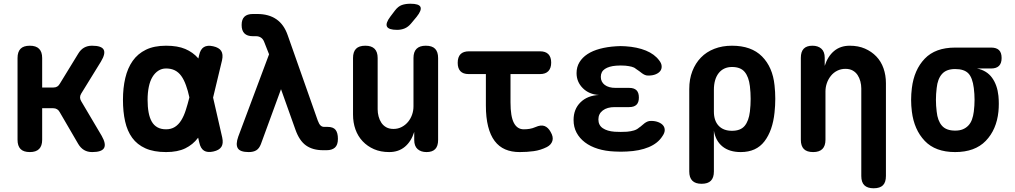

<svg xmlns="http://www.w3.org/2000/svg" viewBox="-20 -805 5440 1029"><path d="M140 10Q106 10 90 -6.5Q74 -23 74 -56V-494Q74 -527 90 -543.5Q106 -560 140 -560Q173 -560 189.5 -543.5Q206 -527 206 -494V-336H266Q278 -336 286.5 -341Q295 -346 301 -357L399 -517Q412 -539 430.5 -549.5Q449 -560 473 -560Q524 -560 535.5 -539Q547 -518 521 -475L415 -303Q409 -293 409 -283Q409 -273 415 -263L525 -77Q550 -33 537.5 -11.5Q525 10 474 10Q449 10 430.5 -1Q412 -12 399 -34L300 -204Q295 -214 286 -219.5Q277 -225 265 -225H206V-56Q206 -23 189.5 -6.5Q173 10 140 10Z M1171 -68Q1178 -36 1166.5 -18Q1155 0 1123.5 7Q1092 14 1073.5 2.5Q1055 -9 1048 -41L1042 -67Q1042 -66 1041 -66Q1014 -30 973 -10Q932 10 870 10Q804 10 759.5 -10Q715 -30 688.5 -66.5Q662 -103 650.5 -154.5Q639 -206 639 -270Q639 -334 651.5 -387Q664 -440 691 -478.5Q718 -517 762 -538.5Q806 -560 870 -560Q932 -560 973 -542.5Q1014 -525 1042 -493Q1042 -492 1043 -491L1047 -509Q1054 -541 1072.5 -552.5Q1091 -564 1122.5 -557Q1154 -550 1165.5 -532Q1177 -514 1170 -482L1122 -282ZM995 -283Q987 -320 977 -347Q966 -378 951.5 -398Q937 -418 917 -428Q897 -438 870 -438Q847 -438 828.5 -426Q810 -414 797 -392.5Q784 -371 777.5 -339.5Q771 -308 771 -270Q771 -232 776.5 -202.5Q782 -173 793.5 -153Q805 -133 824 -122.5Q843 -112 870 -112Q897 -112 917 -124.5Q937 -137 951.5 -160.5Q966 -184 976 -216Q986 -247 995 -283Z M1378 -32Q1369 -9 1353.5 0.5Q1338 10 1313 10Q1267 10 1254.5 -10.5Q1242 -31 1257 -73L1422 -514L1396 -580Q1390 -596 1378.5 -603.5Q1367 -611 1352 -611H1335Q1305 -611 1290 -626Q1275 -641 1275 -671Q1275 -701 1290 -715.5Q1305 -730 1335 -730H1359Q1420 -730 1461 -702Q1502 -674 1522 -616L1683 -159Q1690 -140 1698 -132.5Q1706 -125 1717 -125H1735Q1766 -125 1778.5 -109Q1791 -93 1791 -61Q1791 -28 1775 -14Q1759 0 1731 0H1711Q1656 0 1620 -25.5Q1584 -51 1563 -111L1486 -327Z M2196 -235V-494Q2196 -527 2212.5 -543.5Q2229 -560 2262 -560Q2296 -560 2312 -543.5Q2328 -527 2328 -494V-55Q2328 -22 2312.5 -6Q2297 10 2266 10Q2236 10 2218 -6Q2200 -22 2200 -55V-98Q2184 -47 2150 -18.5Q2116 10 2066 10Q2020 10 1984.5 -5.5Q1949 -21 1923.5 -48Q1898 -75 1885 -111.5Q1872 -148 1872 -191V-494Q1872 -527 1888 -543.5Q1904 -560 1938 -560Q1971 -560 1987.5 -543.5Q2004 -527 2004 -494V-219Q2004 -200 2009 -181Q2014 -162 2024 -147Q2034 -132 2050 -123Q2066 -114 2089 -114Q2113 -114 2133 -124.5Q2153 -135 2167 -152Q2181 -169 2188.5 -190.5Q2196 -212 2196 -235ZM2183 -679Q2168 -661 2149.5 -653Q2131 -645 2108 -645Q2063 -645 2054 -662.5Q2045 -680 2072 -716L2097 -749Q2114 -771 2133.5 -778Q2153 -785 2180 -785Q2226 -785 2233.5 -767.5Q2241 -750 2213 -715Z M2874 -530Q2904 -530 2919 -514.5Q2934 -499 2934 -469.5Q2934 -440 2919 -424Q2904 -408 2874 -408H2716V-256Q2716 -181 2734 -146.5Q2752 -112 2787 -112Q2803 -112 2818.5 -114.5Q2834 -117 2850 -124Q2879 -137 2898.5 -129.5Q2918 -122 2931 -98Q2947 -71 2940.5 -50Q2934 -29 2911 -17Q2877 0 2841 5Q2805 10 2765 10Q2721 10 2687.5 -4.5Q2654 -19 2631 -49.5Q2608 -80 2596 -127.5Q2584 -175 2584 -240V-408H2492Q2462 -408 2447.5 -423.5Q2433 -439 2433 -468Q2433 -499 2448 -514.5Q2463 -530 2494 -530Z M3513 -481Q3525 -466 3526 -451Q3527 -436 3519 -425Q3511 -414 3494.5 -407Q3478 -400 3454 -400Q3444 -400 3436 -403.5Q3428 -407 3420.5 -412.5Q3413 -418 3405.5 -424Q3398 -430 3388 -436Q3379 -444 3365 -447.5Q3351 -451 3332 -453Q3319 -454 3306.5 -454Q3294 -454 3282 -453Q3244 -450 3222 -435.5Q3200 -421 3200 -393Q3200 -366 3221 -350Q3242 -334 3279 -334H3352Q3378 -334 3391 -321.5Q3404 -309 3404 -282Q3404 -256 3391 -243.5Q3378 -231 3352 -231H3274Q3234 -231 3210.5 -213Q3187 -195 3187 -165Q3187 -134 3210.5 -118Q3234 -102 3274 -99Q3290 -98 3307 -98Q3324 -98 3340 -99Q3362 -101 3378 -106Q3394 -111 3405 -121Q3413 -126 3420.5 -133Q3428 -140 3435 -145Q3442 -150 3450 -153.5Q3458 -157 3469 -157Q3492 -157 3509 -150Q3526 -143 3534.5 -132Q3543 -121 3542.5 -106.5Q3542 -92 3530 -75Q3506 -37 3457 -16.5Q3408 4 3340 7Q3324 8 3307 8Q3290 8 3274 7Q3225 5 3184.5 -7.5Q3144 -20 3115 -42Q3086 -64 3070 -94Q3054 -124 3054 -162Q3054 -220 3091 -256.5Q3128 -293 3190 -296Q3137 -299 3103.5 -332.5Q3070 -366 3070 -413Q3070 -446 3085.5 -471.5Q3101 -497 3128.5 -515Q3156 -533 3195 -543.5Q3234 -554 3282 -557Q3294 -558 3306.5 -558Q3319 -558 3332 -557Q3395 -553 3441.5 -534Q3488 -515 3513 -481Z M3740 180Q3707 180 3690.5 163.5Q3674 147 3674 114V-328Q3674 -381 3690.5 -423.5Q3707 -466 3736.5 -496.5Q3766 -527 3808.5 -543.5Q3851 -560 3903 -560Q4007 -560 4064 -502.5Q4121 -445 4131 -348Q4135 -312 4135 -275.5Q4135 -239 4131 -202Q4121 -105 4077 -47.5Q4033 10 3950 10Q3889 10 3852 -20Q3815 -50 3806 -105V114Q3806 147 3790 163.5Q3774 180 3740 180ZM3903 -104Q3949 -104 3971 -130.5Q3993 -157 3999 -207Q4003 -241 4003 -275Q4003 -309 3999 -343Q3993 -393 3971 -419.5Q3949 -446 3903 -446Q3880 -446 3862 -437.5Q3844 -429 3831.5 -413Q3819 -397 3812.5 -374.5Q3806 -352 3806 -323V-207Q3806 -158 3831.5 -131Q3857 -104 3903 -104Z M4404 -315V-56Q4404 -23 4387.5 -6.5Q4371 10 4338 10Q4304 10 4288 -6.5Q4272 -23 4272 -56V-495Q4272 -528 4287.5 -544Q4303 -560 4334 -560Q4364 -560 4382 -544Q4400 -528 4400 -495V-452Q4416 -503 4450 -531.5Q4484 -560 4534 -560Q4580 -560 4615.5 -544.5Q4651 -529 4676.5 -502.5Q4702 -476 4715 -439Q4728 -402 4728 -359V138Q4728 172 4712 188Q4696 204 4662 204Q4629 204 4612.5 188Q4596 172 4596 138V-331Q4596 -350 4591 -369Q4586 -388 4576 -403Q4566 -418 4550 -427Q4534 -436 4511 -436Q4487 -436 4467 -426Q4447 -416 4433 -398.5Q4419 -381 4411.5 -359.5Q4404 -338 4404 -315Z M5292 -438H5216Q5269 -427 5297 -388Q5325 -349 5331 -291Q5333 -270 5333 -249Q5333 -228 5331 -207Q5321 -110 5263 -50Q5205 10 5099 10Q4993 10 4936 -50Q4879 -110 4867 -207Q4863 -239 4863 -270Q4863 -301 4867 -333Q4879 -431 4936 -490.5Q4993 -550 5099 -550H5292Q5320 -550 5334 -536.5Q5348 -523 5348 -494Q5348 -466 5334 -452Q5320 -438 5292 -438ZM5099 -105Q5123 -105 5140 -112Q5157 -119 5169.5 -132Q5182 -145 5189 -164Q5196 -183 5199 -207Q5203 -239 5203 -270Q5203 -301 5199 -333Q5192 -389 5169.5 -412Q5147 -435 5099 -435Q5052 -435 5028.5 -408.5Q5005 -382 5000 -333Q4996 -301 4996 -270Q4996 -239 5000 -207Q5005 -158 5028 -131.5Q5051 -105 5099 -105Z"/></svg>

Font: Maple Mono Normal NL
Style: Bold
Weight: 700
Monospace: yes
Designer: subframe7536
Version: Version 7.000